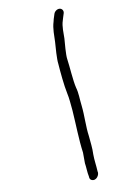

<svg xmlns="http://www.w3.org/2000/svg" viewBox="-51 -673 470 761"><g transform="rotate(-5 184.0 -293.0)"><path d="M193 -618 191 -609C189 -602 188 -595 187 -588C181 -561 185 -532 186 -508C186 -489 187 -437 191 -421C197 -384 206 -334 216 -301C223 -279 226 -257 231 -231C240 -175 246 -113 258 -61C260 -47 260 -32 262 -18C266 -3 268 20 273 35C274 42 275 47 282 50C302 57 315 31 309 18C306 -5 300 -27 298 -50C297 -76 291 -100 287 -124C278 -162 277 -207 269 -246C263 -274 262 -297 253 -320C243 -350 236 -402 228 -436C224 -451 224 -502 224 -518C223 -539 218 -566 224 -590C225 -597 227 -603 228 -609L230 -618C232 -628 225 -637 215 -637C205 -637 195 -628 193 -618Z"/></g></svg>

Font: Electronic
Style: SeLtIt
Weight: 300
Version: Version 1.011